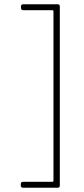

<svg xmlns="http://www.w3.org/2000/svg" viewBox="-20 -779 398 905"><path d="M262 96V-749C262 -755 258 -759 252 -759H89C83 -759 79 -755 79 -749V-741C79 -735 83 -731 89 -731H228C230 -731 232 -729 232 -727V74C232 76 230 78 228 78H88C82 78 78 82 78 88V96C78 102 82 106 88 106H252C258 106 262 102 262 96Z"/></svg>

Font: Barlow Thin
Style: Regular
Weight: 250
Designer: Jeremy Tribby
Foundry: Tribby Type
Version: Version 1.422;hotconv 1.0.109;makeotfexe 2.5.65596